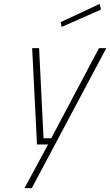

<svg xmlns="http://www.w3.org/2000/svg" viewBox="-20 -750 572 997"><path d="M504 -700 498 -730 295 -635 300 -610ZM172 0H230L107 227H145L532 -500H494L246 -32H206L183 -500H147Z"/></svg>

Font: RazerF5 Thin
Style: Italic
Weight: 250
Foundry: Razer Inc.
Version: Version 2